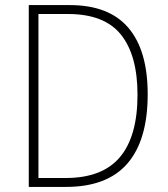

<svg xmlns="http://www.w3.org/2000/svg" viewBox="-20 -734 659 754"><path d="M560 -364Q560 -184 480.5 -92Q401 0 239 0H93V-714H254Q408 -714 484 -625Q560 -536 560 -364ZM520 -362Q520 -517 455 -598Q390 -679 247 -679H131V-35H238Q382 -35 451 -117Q520 -199 520 -362Z"/></svg>

Font: Noto Sans Ethiopic SemiCondensed ExtraLight
Style: Regular
Weight: 200
Width: 4
Designer: Monotype Design Team
Foundry: Monotype Imaging Inc.
Version: Version 2.102; ttfautohint (v1.8.4.7-5d5b)